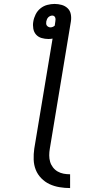

<svg xmlns="http://www.w3.org/2000/svg" viewBox="-20 -755 540 975"><path d="M336 200Q309 200 282 195.5Q255 191 231.5 180Q208 169 189.5 150Q171 131 161.5 107Q152 83 151 55.5Q150 28 154 0L247 -559Q242 -558 236.5 -557.5Q231 -557 226 -557Q208 -557 191 -562Q174 -567 163 -579.5Q152 -592 149 -610Q146 -628 149 -645Q152 -664 161 -682Q170 -700 185.5 -712.5Q201 -725 220 -730Q239 -735 257 -735Q276 -735 293.5 -730Q311 -725 323.5 -713Q336 -701 339.5 -683Q343 -665 340 -646L233 0Q230 17 230 34Q230 51 234.5 66.5Q239 82 249 95Q259 108 273 116Q287 124 303 127Q319 130 336 130ZM236 -616Q242 -616 248 -618.5Q254 -621 258 -625L261 -646Q262 -651 262 -656Q262 -661 260.5 -665.5Q259 -670 255 -673Q251 -676 246 -676Q240 -676 234.5 -673.5Q229 -671 225 -667Q221 -663 218.5 -657Q216 -651 215 -646Q214 -640 214.5 -634.5Q215 -629 218 -625Q221 -621 226 -618.5Q231 -616 236 -616Z"/></svg>

Font: Iosevka Slab Oblique
Style: Regular
Weight: 400
Italic angle: -9°
Monospace: yes
Designer: Belleve Invis
Foundry: Belleve Invis
Version: Version 11.1.1; ttfautohint (v1.8.3)